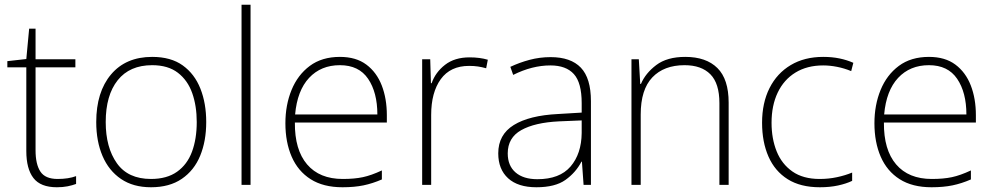

<svg xmlns="http://www.w3.org/2000/svg" viewBox="-20 -780 4196 810"><path d="M223 -25Q246 -25 265.5 -28Q285 -31 301 -37V-4Q285 2 265 6Q245 10 220 10Q151 10 121 -29Q91 -68 91 -143V-496H11V-522L91 -531L103 -659H130V-530H298V-496H130V-146Q130 -87 150.5 -56Q171 -25 223 -25Z M850 -265Q850 -185 824.5 -123Q799 -61 747 -25.5Q695 10 617 10Q542 10 490.5 -25Q439 -60 412.5 -122Q386 -184 386 -265Q386 -392 448.5 -466Q511 -540 622 -540Q701 -540 751 -504Q801 -468 825.5 -406Q850 -344 850 -265ZM426 -265Q426 -158 473 -91.5Q520 -25 617 -25Q684 -25 727 -55.5Q770 -86 790 -140Q810 -194 810 -265Q810 -333 791 -387Q772 -441 730.5 -473Q689 -505 622 -505Q527 -505 476.5 -441.5Q426 -378 426 -265Z M1037 0H999V-760H1037Z M1414 -540Q1482 -540 1525.5 -507.5Q1569 -475 1590.5 -419.5Q1612 -364 1612 -294V-263H1224Q1223 -148 1275.5 -86.5Q1328 -25 1426 -25Q1475 -25 1510.5 -32.5Q1546 -40 1591 -61V-23Q1552 -6 1513.5 2Q1475 10 1425 10Q1344 10 1290.5 -24Q1237 -58 1210.5 -119Q1184 -180 1184 -260Q1184 -337 1210 -400.5Q1236 -464 1287 -502Q1338 -540 1414 -540ZM1414 -505Q1334 -505 1284 -451.5Q1234 -398 1225 -297H1572Q1572 -390 1533 -447.5Q1494 -505 1414 -505Z M1961 -538Q1983 -538 2002 -535.5Q2021 -533 2038 -528L2031 -492Q2013 -497 1996.5 -499.5Q1980 -502 1959 -502Q1880 -502 1839.5 -446Q1799 -390 1799 -295V0H1761V-530H1795L1798 -429H1801Q1817 -475 1857.5 -506.5Q1898 -538 1961 -538Z M2303 -539Q2388 -539 2430.5 -494.5Q2473 -450 2473 -353V0H2442L2435 -98H2433Q2409 -52 2365.5 -21Q2322 10 2243 10Q2165 10 2123.5 -28Q2082 -66 2082 -133Q2082 -212 2147.5 -252.5Q2213 -293 2334 -299L2434 -305V-345Q2434 -431 2401 -467.5Q2368 -504 2302 -504Q2225 -504 2145 -464L2133 -498Q2171 -516 2214 -527.5Q2257 -539 2303 -539ZM2338 -268Q2236 -263 2179 -231Q2122 -199 2122 -133Q2122 -81 2155 -52.5Q2188 -24 2247 -24Q2341 -24 2387 -77.5Q2433 -131 2434 -219V-272Z M2871 -540Q2959 -540 3006.5 -493Q3054 -446 3054 -347V0H3015V-345Q3015 -428 2977 -466.5Q2939 -505 2868 -505Q2781 -505 2732 -453.5Q2683 -402 2683 -297V0H2644V-530H2675L2681 -426H2684Q2703 -471 2748.5 -505.5Q2794 -540 2871 -540Z M3439 10Q3357 10 3303 -24Q3249 -58 3222 -119.5Q3195 -181 3195 -262Q3195 -346 3226.5 -408.5Q3258 -471 3316 -505.5Q3374 -540 3453 -540Q3490 -540 3521.5 -533.5Q3553 -527 3580 -515L3571 -480Q3542 -492 3511.5 -498Q3481 -504 3453 -504Q3385 -504 3336 -474Q3287 -444 3261 -389.5Q3235 -335 3235 -262Q3235 -195 3256.5 -141.5Q3278 -88 3323 -56.5Q3368 -25 3438 -25Q3476 -25 3511 -32.5Q3546 -40 3575 -52V-17Q3550 -5 3515.5 2.5Q3481 10 3439 10Z M3899 -540Q3967 -540 4010.5 -507.5Q4054 -475 4075.5 -419.5Q4097 -364 4097 -294V-263H3709Q3708 -148 3760.5 -86.5Q3813 -25 3911 -25Q3960 -25 3995.5 -32.5Q4031 -40 4076 -61V-23Q4037 -6 3998.5 2Q3960 10 3910 10Q3829 10 3775.5 -24Q3722 -58 3695.5 -119Q3669 -180 3669 -260Q3669 -337 3695 -400.5Q3721 -464 3772 -502Q3823 -540 3899 -540ZM3899 -505Q3819 -505 3769 -451.5Q3719 -398 3710 -297H4057Q4057 -390 4018 -447.5Q3979 -505 3899 -505Z"/></svg>

Font: Noto Sans Lao UI ExtLt
Style: Regular
Weight: 200
Designer: Monotype Design Team
Foundry: Monotype Imaging Inc.
Version: Version 2.000; ttfautohint (v1.8.4.7-5d5b)